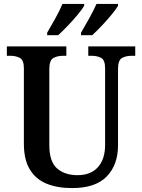

<svg xmlns="http://www.w3.org/2000/svg" viewBox="-20 -951 725 981"><path d="M348 10Q273 10 218 -12.5Q163 -35 132.5 -85Q102 -135 102 -217V-602Q102 -644 81.5 -655Q61 -666 32 -666H15V-714H319V-666H302Q273 -666 252.5 -654.5Q232 -643 232 -598V-210Q232 -125 271.5 -90.5Q311 -56 376 -56Q444 -56 480.5 -97Q517 -138 517 -211V-602Q517 -644 497 -655Q477 -666 448 -666H431V-714H671V-666H653Q623 -666 603 -654.5Q583 -643 583 -598V-209Q583 -109 525.5 -49.5Q468 10 348 10ZM394 -784Q414 -818 436 -857.5Q458 -897 473 -931H583V-921Q573 -904 549.5 -875.5Q526 -847 499 -818.5Q472 -790 451 -771H394ZM221 -784Q241 -818 263 -857.5Q285 -897 299 -931H410V-921Q400 -904 376.5 -875.5Q353 -847 325.5 -818.5Q298 -790 277 -771H221Z"/></svg>

Font: Noto Serif Ethiopic SemiCondensed SemiBold
Style: Regular
Weight: 600
Width: 4
Designer: Monotype Design Team
Foundry: Monotype Imaging Inc.
Version: Version 2.102; ttfautohint (v1.8.4.7-5d5b)